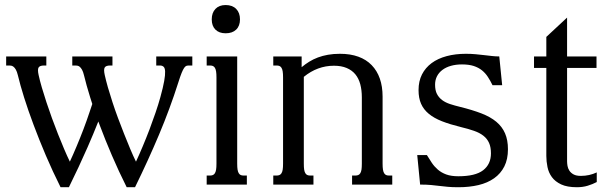

<svg xmlns="http://www.w3.org/2000/svg" viewBox="-20 -747 2480 777"><path d="M701.7 -413.6Q668 -307.6 623.8 -202.6Q579.6 -97.7 526.4 10.7H492.7Q460.4 -53.7 432.9 -117.9Q405.3 -182.1 383.3 -241.2L377.9 -255.4Q357.4 -203.6 334.5 -151.4Q299.3 -71.3 258.8 10.7H225.1Q192.9 -53.7 165.5 -117.9Q138.2 -182.1 116 -241.5Q93.8 -300.8 77.6 -352.3Q61.5 -403.8 52.2 -442.9Q48.8 -457 44.2 -465.1Q39.6 -473.1 34.7 -476.8Q29.8 -480.5 25.4 -481.2Q21 -481.9 18.1 -481.9H4.9V-518.6H167.5V-481.9H158.2Q141.1 -481.9 136.2 -473.9Q131.3 -465.8 136.2 -443.8Q141.1 -420.9 149.4 -392.6Q157.7 -364.3 168 -333Q178.2 -301.8 190.2 -269Q202.1 -236.3 214.6 -204.8Q227.1 -173.3 239.3 -144.5Q251.5 -115.7 262.7 -92.8Q275.9 -121.1 290 -154.8Q304.2 -188.5 317.4 -223.1Q330.6 -257.8 341.8 -291.5Q348.1 -309.6 353.5 -326.2Q349.1 -339.4 345.2 -352.1Q329.1 -403.8 319.8 -442.9Q316.4 -457 311.8 -465.1Q307.1 -473.1 302.5 -476.8Q297.9 -480.5 293.2 -481.2Q288.6 -481.9 285.6 -481.9H272.5V-518.6H435.1V-481.9H425.8Q408.7 -481.9 403.8 -473.9Q398.9 -465.8 403.8 -443.8Q408.7 -421.4 416.7 -393.3Q424.8 -365.2 435.1 -333.7Q445.3 -302.2 457.5 -269.5Q469.7 -236.8 482.2 -205.3Q494.6 -173.8 506.8 -144.8Q519 -115.7 530.3 -92.8Q543.5 -121.1 557.6 -154.8Q571.8 -188.5 585 -223.1Q598.1 -257.8 609.6 -291.5Q621.1 -325.2 628.9 -353.5Q640.1 -394 644.5 -419.2Q648.9 -444.3 648.2 -458.3Q647.5 -472.2 641.8 -477.1Q636.2 -481.9 627.4 -481.9H612.3V-518.6H758.3V-481.9H744.1Q738.8 -481.9 734.4 -480.5Q730 -479 725.3 -472.4Q720.7 -465.8 715.1 -452.1Q709.5 -438.5 701.7 -413.6Z M816.4 -518.6H939.9V-85Q939.9 -69.8 941.4 -60.5Q942.9 -51.3 946.3 -45.9Q949.7 -40.5 954.3 -38.6Q959 -36.6 965.8 -36.6H979V0H816.4V-36.6H830.1Q836.4 -36.6 841.3 -38.6Q846.2 -40.5 849.6 -45.9Q853 -51.3 854.5 -60.5Q856 -69.8 856 -85V-433.6Q856 -448.7 854.5 -458Q853 -467.3 849.6 -472.7Q846.2 -478 841.3 -480Q836.4 -481.9 830.1 -481.9H816.4ZM836.9 -668.5Q836.9 -695.3 851.8 -710.9Q866.7 -726.6 893.1 -726.6Q920.4 -726.6 935.8 -710.9Q951.2 -695.3 951.2 -668.5Q951.2 -642.1 935.8 -627.2Q920.4 -612.3 893.1 -612.3Q866.7 -612.3 851.8 -627.2Q836.9 -642.1 836.9 -668.5Z M1209.5 -85Q1209.5 -69.8 1210.9 -60.5Q1212.4 -51.3 1215.8 -45.9Q1219.2 -40.5 1223.9 -38.6Q1228.5 -36.6 1235.4 -36.6H1248.5V0H1085.9V-36.6H1099.6Q1106 -36.6 1110.8 -38.6Q1115.7 -40.5 1119.1 -45.9Q1122.6 -51.3 1124 -60.5Q1125.5 -69.8 1125.5 -85V-433.6Q1125.5 -448.7 1124 -458Q1122.6 -467.3 1119.1 -472.7Q1115.7 -478 1110.8 -480Q1106 -481.9 1099.6 -481.9H1085.9V-518.6H1200.7V-475.1Q1215.3 -487.3 1231.4 -497.3Q1247.6 -507.3 1266.4 -514.4Q1285.2 -521.5 1307.4 -525.4Q1329.6 -529.3 1356 -529.3Q1397.9 -529.3 1430.2 -517.6Q1462.4 -505.9 1484.1 -483.4Q1505.9 -460.9 1517.1 -429Q1528.3 -397 1528.3 -356V-85Q1528.3 -69.8 1529.8 -60.5Q1531.2 -51.3 1534.7 -45.9Q1538.1 -40.5 1542.7 -38.6Q1547.4 -36.6 1554.2 -36.6H1567.4V0H1404.8V-36.6H1418.5Q1424.8 -36.6 1429.7 -38.6Q1434.6 -40.5 1438 -45.9Q1441.4 -51.3 1442.9 -60.5Q1444.3 -69.8 1444.3 -85V-353Q1444.3 -382.3 1438 -406Q1431.6 -429.7 1418 -446.3Q1404.3 -462.9 1382.8 -471.9Q1361.3 -481 1331.5 -481Q1264.6 -481 1209.5 -436Z M1835 -33.7Q1903.8 -33.7 1935.3 -58.1Q1966.8 -82.5 1966.8 -126.5Q1966.8 -151.4 1959.2 -168.5Q1951.7 -185.5 1936.5 -197.5Q1921.4 -209.5 1898.4 -217.5Q1875.5 -225.6 1844.7 -232.9Q1800.8 -243.7 1768.6 -256.3Q1736.3 -269 1715.3 -286.4Q1694.3 -303.7 1684.1 -326.9Q1673.8 -350.1 1673.8 -382.3Q1673.8 -418.5 1687.7 -445.8Q1701.7 -473.1 1726.8 -491.7Q1752 -510.3 1787.4 -519.8Q1822.8 -529.3 1865.2 -529.3Q1886.2 -529.3 1904.5 -527.6Q1922.9 -525.9 1939.5 -523.9Q1956.1 -522 1971.2 -520.3Q1986.3 -518.6 2000.5 -518.6L2012.2 -402.3H1973.1Q1964.4 -420.4 1954.3 -435.8Q1944.3 -451.2 1930.4 -462.4Q1916.5 -473.6 1897 -480Q1877.4 -486.3 1849.6 -486.3Q1825.2 -486.3 1805.2 -480.7Q1785.2 -475.1 1770.8 -464.4Q1756.3 -453.6 1748.5 -438.5Q1740.7 -423.3 1740.7 -404.3Q1740.7 -381.3 1748.3 -366.7Q1755.9 -352.1 1769.3 -342Q1782.7 -332 1801.3 -325.9Q1819.8 -319.8 1841.8 -314.5Q1891.6 -302.2 1928.2 -288.1Q1964.8 -273.9 1988.5 -254.2Q2012.2 -234.4 2023.9 -207.3Q2035.6 -180.2 2035.6 -143.1Q2035.6 -102.5 2021 -73.5Q2006.3 -44.4 1979.7 -25.6Q1953.1 -6.8 1916.3 2Q1879.4 10.7 1835 10.7Q1809.6 10.7 1792 9Q1774.4 7.3 1758.3 5.4Q1742.2 3.4 1724.4 1.7Q1706.5 0 1680.2 0L1668.5 -119.6H1707.5Q1717.3 -103.5 1727.5 -88.1Q1737.8 -72.8 1752 -60.5Q1766.1 -48.3 1785.9 -41Q1805.7 -33.7 1835 -33.7Z M2330.6 -35.2Q2365.2 -35.2 2395 -49.3V-10.3Q2378.4 -1.5 2358.4 4.6Q2338.4 10.7 2314.9 10.7Q2275.4 10.7 2251 -0.7Q2226.6 -12.2 2213.4 -30.3Q2200.2 -48.3 2195.6 -71Q2190.9 -93.8 2190.9 -116.2V-472.2H2141.1V-518.6H2190.9V-597.7L2274.9 -675.8V-518.6H2394V-472.2H2274.9V-94.2Q2274.9 -85.9 2276.6 -75.7Q2278.3 -65.4 2284.2 -56.4Q2290 -47.4 2301 -41.3Q2312 -35.2 2330.6 -35.2Z"/></svg>

Font: Arian AMU Serif
Style: Regular
Weight: 400
Designer: Ruben Hakobyan (Tarumian)
Foundry: Ruben Hakobyan (Tarumian)
Version: Version 1.002